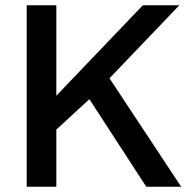

<svg xmlns="http://www.w3.org/2000/svg" viewBox="-20 -706 717 726"><path d="M81 0V-686H193V-344L520 -686H658L394 -410L665 0H533L318 -331L193 -216V0Z"/></svg>

Font: Archivo SemiBold Medium
Style: Regular
Weight: 500
Version: Version 2.001